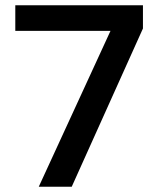

<svg xmlns="http://www.w3.org/2000/svg" viewBox="-20 -708 606 728"><path d="M127 0 399 -591H38V-688H522V-600L252 0Z"/></svg>

Font: Saira Thin Medium
Style: Regular
Weight: 500
Version: Version 1.101